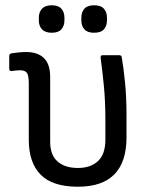

<svg xmlns="http://www.w3.org/2000/svg" viewBox="-20 -696 568 727"><path d="M275 11Q179 11 134 -34.5Q89 -80 89 -167V-380Q89 -410 82 -420Q75 -430 55 -430Q49 -430 40.5 -429Q32 -428 24 -427Q15 -427 15 -435V-484Q15 -492 23 -494Q53 -499 79 -499Q123 -499 146.5 -476Q170 -453 170 -404V-159Q170 -109 198 -84.5Q226 -60 275 -60Q323 -60 351 -86Q379 -112 379 -167V-243Q379 -314 373 -374Q367 -434 361 -477Q360 -487 369 -487H431Q440 -487 441 -479Q448 -439 453.5 -383Q459 -327 459 -260V-176Q459 11 275 11ZM176 -572Q151 -572 139 -585Q127 -598 127 -619V-629Q127 -650 139 -663Q151 -676 176 -676Q201 -676 212.5 -663Q224 -650 224 -629V-619Q224 -598 212.5 -585Q201 -572 176 -572ZM336 -572Q311 -572 299.5 -585Q288 -598 288 -619V-629Q288 -650 299.5 -663Q311 -676 336 -676Q362 -676 373.5 -663Q385 -650 385 -629V-619Q385 -598 373.5 -585Q362 -572 336 -572Z"/></svg>

Font: Sofia Sans Semi Condensed
Style: Regular
Weight: 400
Designer: Botio Nikoltchev, Ani Petrova
Foundry: lettersoup
Version: Version 4.100; ttfautohint (v1.8.4.7-5d5b)